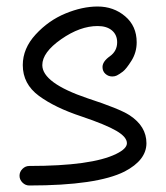

<svg xmlns="http://www.w3.org/2000/svg" viewBox="-20 -570 510 590"><path d="M325 -335Q313 -335 304 -343Q295 -351 295 -364Q295 -381 317.5 -397Q340 -413 340 -440Q340 -463 324 -476.5Q308 -490 280 -490Q226 -490 168 -449.5Q110 -409 110 -370Q110 -315 249 -268Q347 -236 378 -216Q430 -182 430 -130Q430 -78 363 -43Q278 0 70 0Q58 0 49 -9Q40 -18 40 -30Q40 -42 49 -51Q58 -60 70 -60Q262 -60 337 -97Q370 -113 370 -130Q370 -149 337.5 -168Q305 -187 231 -212Q149 -239 99.5 -275.5Q50 -312 50 -370Q50 -421 89.5 -464Q129 -507 181 -528.5Q233 -550 280 -550Q329 -550 364.5 -520Q400 -490 400 -440Q400 -409 384 -383.5Q368 -358 357.5 -350Q347 -342 339 -338Q333 -335 325 -335Z"/></svg>

Font: Pecita
Style: Book
Weight: 400
Width: 7
Version: Version 4.3